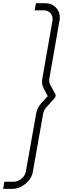

<svg xmlns="http://www.w3.org/2000/svg" viewBox="-52 -939 489 1190"><path d="M24 231.5H-32.5L-25 187.5H31.5Q58 187.5 81 168.5Q104 150 108.5 123L172 -234.5Q178 -270 202 -297L244 -343.5L219 -390.5Q204 -418 210.5 -453L273 -809.5Q278 -836 262 -855.5Q246 -875 219 -875H162.5L171 -919H227Q273 -919 299 -887Q325 -855.5 316.5 -809.5L254 -453Q250 -433.5 258.5 -415.5L290.5 -356Q295 -352.5 292.5 -343.5Q291.5 -336 286.5 -331L233.5 -272Q219 -254 215.5 -234.5L152 123Q145.5 167 106.5 199.5Q68.5 231.5 24 231.5Z"/></svg>

Font: Russisch Sans ExtraLight
Style: Italic
Weight: 200
Width: 4
Italic angle: -10°
Designer: Michael Sharanda (font) & Cristiano Sobral (main changes)
Foundry: Michael Sharanda
Version: Version 2.00;September 8, 2020;FontCreator 13.0.0.2681 64-bi